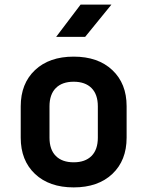

<svg xmlns="http://www.w3.org/2000/svg" viewBox="-20 -805 640 834"><path d="M300 9Q194 9 132 -49.5Q70 -108 70 -207V-343Q70 -442 132 -500.5Q194 -559 300 -559Q406 -559 468 -500.5Q530 -442 530 -344V-207Q530 -108 468 -49.5Q406 9 300 9ZM300 -100Q350 -100 377.5 -127.5Q405 -155 405 -207V-343Q405 -395 377.5 -422.5Q350 -450 300 -450Q250 -450 222.5 -422.5Q195 -395 195 -343V-207Q195 -155 222.5 -127.5Q250 -100 300 -100ZM224 -645 330 -785H464L350 -645Z"/></svg>

Font: NKDuy Mono
Style: Bold
Weight: 700
Monospace: yes
Designer: NKDuy
Foundry: NKDuy
Version: Version 2.251; ttfautohint (v1.8.4.7-5d5b)